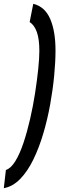

<svg xmlns="http://www.w3.org/2000/svg" viewBox="-82 -770 334 1010"><path d="M210 -504Q210 -445 203 -372Q196 -299 182 -221Q168 -143 146 -68.5Q124 6 94 68Q64 130 25 170.5Q-14 211 -62 220L-51 124Q-25 116 -1.5 78Q22 40 41.5 -18.5Q61 -77 76.5 -144.5Q92 -212 102.5 -280Q113 -348 119 -406Q125 -464 125 -502Q125 -564 112 -601Q99 -638 74 -654L93 -750Q154 -735 182 -670.5Q210 -606 210 -504Z"/></svg>

Font: Georama Condensed SemiBold
Style: Italic
Weight: 600
Width: 3
Italic angle: -9°
Designer: Jean-Baptiste Levee
Foundry: Production Type
Version: Version 1.000